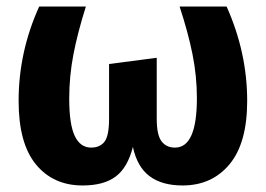

<svg xmlns="http://www.w3.org/2000/svg" viewBox="-20 -551 814 588"><path d="M737 -242Q737 -113 683 -48Q629 17 539 17Q476 17 438 -11.5Q400 -40 387 -101Q371 -38 334.5 -10.5Q298 17 233 17Q143 17 90 -47.5Q37 -112 37 -242Q37 -392 100 -531H243Q218 -452 205 -385Q192 -318 192 -249Q192 -170 209 -134.5Q226 -99 259 -99Q286 -99 300 -117Q314 -135 314 -187V-355L460 -374V-187Q460 -138 474.5 -118.5Q489 -99 516 -99Q583 -99 583 -250Q583 -318 569.5 -385Q556 -452 530 -531H674Q737 -390 737 -242Z"/></svg>

Font: Fira Sans BGR
Style: Bold
Weight: 700
Designer: bBox Type GmbH & Carrois Corporate GbR & Edenspiekermann AG
Foundry: bBox Type GmbH & Carrois Corporate GbR & Edenspiekermann AG
Version: Version 4.301